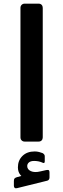

<svg xmlns="http://www.w3.org/2000/svg" viewBox="-20 -770 346 1051"><path d="M115 5Q105 5 98.5 -1.5Q92 -8 92 -18V-727Q92 -737 98.5 -743.5Q105 -750 115 -750H191Q202 -750 208 -743.5Q214 -737 214 -727V-18Q214 -8 208 -1.5Q202 5 191 5ZM73 260Q64 262 60 258Q56 254 56 247V221Q56 211 59.5 207Q63 203 72 200L116 188V206Q103 202 90.5 186Q78 170 78 146Q78 108 103 83.5Q128 59 170 59Q182 59 194 62Q206 65 213 68Q225 75 225 85V113Q225 126 214 121Q193 111 167 111Q148 111 138.5 119Q129 127 129 139Q129 158 149.5 167Q170 176 202 168L233 161Q244 159 247.5 162Q251 165 251 174V201Q251 215 239 219Z"/></svg>

Font: Rubik SemiBold
Style: Regular
Weight: 600
Designer: Hubert and Fischer
Foundry: Hubert and Fischer
Version: Version 2.300;gftools[0.9.30]